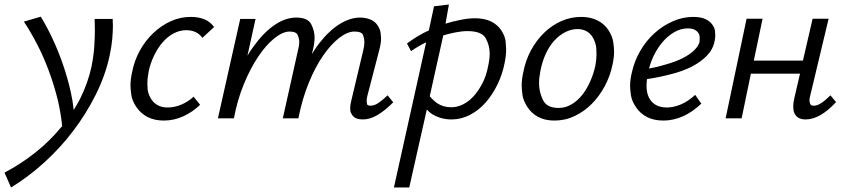

<svg xmlns="http://www.w3.org/2000/svg" viewBox="-76 -525 3758 852"><path d="M-56 241Q18 202 82 151Q146 100 195 40Q198 38 200 35Q194 -23 181 -79Q164 -148 140.5 -211Q117 -274 88.5 -329Q60 -384 30 -429L105 -451Q132 -407 157.5 -352.5Q183 -298 203.5 -238.5Q224 -179 238 -117Q247 -77 251 -37Q267 -62 280 -88Q314 -156 330 -229Q340 -280 342.5 -320.5Q345 -361 345 -390Q345 -415 344 -441H424Q425 -426 425 -411Q425 -385 422 -351Q419 -317 410 -276Q391 -189 349 -105Q307 -21 249.5 55Q192 131 121 195.5Q50 260 -27 307Z M651 10Q610 10 579.5 -5.5Q549 -21 529.5 -49.5Q510 -78 506.5 -104.5Q503 -131 503 -145Q503 -173 510 -204Q520 -256 544.5 -300.5Q569 -345 604.5 -378.5Q640 -412 682 -431Q724 -450 771 -450Q804 -450 830.5 -439.5Q857 -429 874 -405L822 -357Q810 -374 792 -382.5Q774 -391 751 -391Q721 -391 694 -376.5Q667 -362 645.5 -337Q624 -312 608 -279Q592 -246 584 -210Q578 -180 578 -154Q578 -148 579 -130.5Q580 -113 591 -92Q602 -71 621.5 -59.5Q641 -48 667 -48Q700 -48 730.5 -61.5Q761 -75 783 -96L812 -60Q779 -28 737.5 -9Q696 10 651 10Z M891 0 990 -441H1058L1022 -278Q1035 -300 1050 -320Q1093 -380 1141.5 -413.5Q1190 -447 1239 -447Q1290 -447 1305 -417.5Q1320 -388 1320 -358Q1320 -335 1313 -306L1308 -285Q1323 -310 1339 -331Q1383 -388 1430 -417.5Q1477 -447 1522 -447Q1547 -447 1567.5 -438.5Q1588 -430 1599.5 -412.5Q1611 -395 1613 -378.5Q1615 -362 1615 -355Q1615 -332 1607 -303L1554 -99Q1551 -86 1551 -76Q1551 -71 1552.5 -63.5Q1554 -56 1569 -56Q1585 -56 1603 -68Q1621 -80 1644 -102L1669 -71Q1632 -34 1599 -14.5Q1566 5 1534 5Q1518 5 1506 0.5Q1494 -4 1486.5 -15Q1479 -26 1478.5 -35Q1478 -44 1478 -46Q1478 -60 1483 -79L1536 -302Q1541 -322 1541 -338Q1541 -352 1535.5 -368.5Q1530 -385 1497 -385Q1466 -385 1429.5 -357Q1393 -329 1358 -278.5Q1323 -228 1294 -157Q1265 -86 1248 0H1179L1247 -305Q1252 -324 1252 -338Q1252 -352 1245.5 -368.5Q1239 -385 1209 -385Q1179 -385 1142 -355.5Q1105 -326 1070 -274Q1035 -222 1006 -151.5Q977 -81 962 0Z M1672 307 1815 -337Q1813 -336 1812 -336Q1778 -319 1748 -298L1730 -332Q1766 -359 1806 -380Q1816 -385 1827 -390L1850 -497L1916 -505L1901 -420Q1933 -430 1964 -436Q2001 -444 2031 -444Q2075 -444 2104.5 -429Q2134 -414 2150 -388Q2166 -362 2168 -339Q2170 -316 2170 -306Q2170 -279 2164 -249Q2154 -196 2131.5 -150Q2109 -104 2078.5 -69.5Q2048 -35 2009 -15Q1970 5 1928 5Q1901 5 1878.5 -2Q1856 -9 1838 -21Q1827 -29 1818 -39L1740 307ZM1944 -381Q1918 -376 1891 -368L1831 -98Q1846 -80 1864 -67Q1891 -49 1926 -49Q1953 -49 1979 -62Q2005 -75 2026.5 -99Q2048 -123 2065 -156Q2082 -189 2090 -231Q2097 -263 2097 -288Q2097 -323 2079.5 -355Q2062 -387 1998 -387Q1974 -387 1944 -381Z M2384 10Q2342 10 2311.5 -6.5Q2281 -23 2263 -52Q2245 -81 2242 -106.5Q2239 -132 2239 -145Q2239 -173 2246 -204Q2256 -257 2280 -301.5Q2304 -346 2338.5 -379.5Q2373 -413 2415 -431.5Q2457 -450 2503 -450Q2544 -450 2575 -434.5Q2606 -419 2624 -391Q2642 -363 2645.5 -337Q2649 -311 2649 -297Q2649 -269 2642 -238Q2632 -188 2607.5 -142.5Q2583 -97 2549.5 -63.5Q2516 -30 2474 -10Q2432 10 2384 10ZM2403 -46Q2433 -46 2459.5 -61.5Q2486 -77 2506.5 -102.5Q2527 -128 2542.5 -162.5Q2558 -197 2566 -234Q2571 -261 2571 -285Q2571 -292 2570 -310Q2569 -328 2559.5 -349.5Q2550 -371 2531.5 -383.5Q2513 -396 2486 -396Q2459 -396 2432.5 -382.5Q2406 -369 2384 -345Q2362 -321 2346 -286.5Q2330 -252 2322 -210Q2316 -180 2316 -155Q2316 -118 2333 -82Q2350 -46 2403 -46Z M2868 10Q2826 10 2795.5 -5.5Q2765 -21 2746 -49.5Q2727 -78 2723.5 -104Q2720 -130 2720 -143Q2720 -172 2728 -204Q2739 -254 2765 -299Q2791 -344 2828 -377.5Q2865 -411 2909.5 -430.5Q2954 -450 3000 -450Q3032 -450 3052.5 -441Q3073 -432 3084 -417Q3095 -402 3096.5 -389Q3098 -376 3098 -369Q3098 -356 3095 -342Q3088 -306 3061 -278Q3034 -250 2993 -229Q2952 -208 2898 -195Q2849 -182 2795 -174Q2793 -158 2793 -143Q2793 -114 2803.5 -92.5Q2814 -71 2834 -59.5Q2854 -48 2883 -48Q2912 -48 2944 -61Q2976 -74 3009 -104L3036 -65Q3017 -47 2997 -33Q2977 -19 2956 -9.5Q2935 0 2912.5 5Q2890 10 2868 10ZM2826 -280Q2812 -251 2804 -221Q2844 -228 2879 -239Q2922 -251 2953.5 -267Q2985 -283 3004 -301.5Q3023 -320 3028 -338Q3029 -346 3029 -357Q3029 -368 3024 -377Q3019 -386 3007.5 -392.5Q2996 -399 2976 -399Q2945 -399 2916.5 -382.5Q2888 -366 2865.5 -340Q2843 -314 2826 -280Z M3144 0 3237 -442H3308L3269 -256H3487L3530 -442H3601L3519 -99Q3516 -88 3516 -79Q3516 -73 3519 -64.5Q3522 -56 3536 -56Q3551 -56 3569 -68Q3587 -80 3609 -102L3634 -72Q3599 -34 3565 -14.5Q3531 5 3499 5Q3484 5 3472 0Q3460 -5 3453 -16Q3446 -27 3445 -38Q3444 -49 3444 -53Q3444 -69 3449 -90L3474 -198H3256L3215 0Z"/></svg>

Font: Isabella Sans
Style: Italic
Weight: 400
Italic angle: -12°
Designer: Christian Thalmann (Catharsis Fonts), Cristiano Sobral
Foundry: The Isabella Sans Project Authors
Version: Version 2.026; ttfautohint (v1.8.4.7-5d5b-dirty)